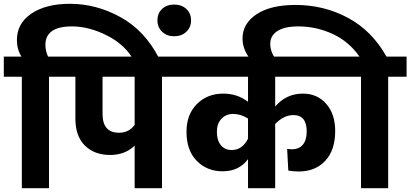

<svg xmlns="http://www.w3.org/2000/svg" viewBox="-40 -991 2161 1011"><path d="M328 -971Q467 -971 594 -901Q721 -831 795 -689L668 -667Q623 -753 526.5 -802.5Q430 -852 339 -852Q199 -852 199 -754Q199 -724 213 -693H315V-587H218V0H75V-587H-20V-693H73Q49 -731 49 -780Q49 -868 125.5 -919.5Q202 -971 328 -971ZM877 -800Q839 -800 814 -823.5Q789 -847 789 -884Q789 -921 813.5 -944Q838 -967 877 -967Q916 -967 941 -944Q966 -921 966 -884Q966 -847 941 -823.5Q916 -800 877 -800Z M913 -693V-587H813V0H669V-224Q618 -175 540 -175Q457 -175 407 -224.5Q357 -274 357 -366V-587H274V-693ZM587 -292Q638 -292 669 -333V-587H500V-391Q500 -292 587 -292Z M1409 -587V-430Q1467 -498 1555 -498Q1631 -498 1678 -444Q1725 -390 1725 -301Q1725 -200 1672.5 -144Q1620 -88 1533 -88Q1503 -88 1478 -93L1472 -207Q1486 -205 1496 -205Q1535 -205 1555 -229.5Q1575 -254 1575 -299Q1575 -385 1505 -385Q1454 -385 1409 -338V0H1266V-153Q1219 -89 1132 -89Q1050 -89 996 -144Q942 -199 942 -297Q942 -388 996.5 -443Q1051 -498 1136 -498Q1210 -498 1266 -455V-587H873V-693H1806V-587ZM1180 -201Q1236 -201 1266 -261V-367Q1227 -391 1188 -391Q1150 -391 1126 -365.5Q1102 -340 1102 -297Q1102 -252 1123 -226.5Q1144 -201 1180 -201Z M2101 -693V-587H2004V0H1861V-587H1766V-693H1853Q1797 -773 1711 -812.5Q1625 -852 1531 -852Q1458 -852 1420.5 -827.5Q1383 -803 1383 -760Q1383 -719 1412 -679L1297 -659Q1237 -718 1237 -788Q1237 -867 1311 -916Q1385 -965 1516 -965Q1666 -965 1792.5 -897Q1919 -829 1995 -693Z"/></svg>

Font: FiraGO
Style: Bold
Weight: 700
Designer: bBox Type
Foundry: bBox Type GmbH
Version: Version 1.001;PS 001.001;hotconv 1.0.88;makeotf.lib2.5.64775